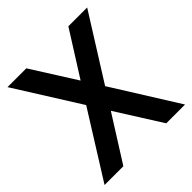

<svg xmlns="http://www.w3.org/2000/svg" viewBox="-188 -838 975 975"><g transform="rotate(-45 299.5 -350.0)"><path d="M451 -700 300 -461 149 -700H14L232 -353L11 0H146L300 -244L454 0H589L368 -353L586 -700Z"/></g></svg>

Font: Unageo
Style: SemiBold
Weight: 600
Designer: Richard Sepsi
Foundry: Richard Sepsi
Version: Version 2.000